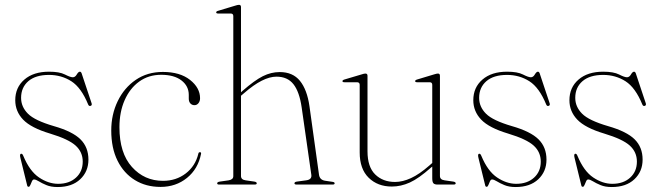

<svg xmlns="http://www.w3.org/2000/svg" viewBox="-20 -744 2662 774"><path d="M214.5 -3Q259 -3 286.2 -27.8Q313.5 -52.5 313.5 -92.5Q313.5 -131 285 -157Q256.5 -183 182 -205.5Q105 -228.5 73.2 -261.8Q41.5 -295 41.5 -340Q41.5 -391.5 78.2 -423.2Q115 -455 177.5 -455Q219.5 -455 241.5 -443.8Q263.5 -432.5 273.5 -432.5Q283 -432.5 289.5 -443.8Q296 -455 302 -455Q306.5 -455 309 -448.5L348.5 -330Q352.5 -320 346 -317.5Q339 -314.5 335.5 -322.5Q307.5 -391 267.5 -416.5Q227.5 -442 177.5 -442Q123.5 -442 94.2 -416.8Q65 -391.5 65 -349.5Q65 -313.5 92.5 -285.8Q120 -258 197.5 -235.5Q272.5 -214 304.5 -182.2Q336.5 -150.5 336.5 -100.5Q336.5 -52.5 303.2 -21.2Q270 10 212 10Q185.5 10 167 2.2Q148.5 -5.5 136.5 -13Q124.5 -20.5 117 -20.5Q112 -20.5 108.8 -13.2Q105.5 -6 102.5 1.5Q99.5 9 95.5 9Q90.5 9 89.5 3.5L62.5 -106.5Q58.5 -122 64 -124Q70 -126 74 -115.5Q99.5 -54 137.5 -28.5Q175.5 -3 214.5 -3Z M786.5 -348Q786.5 -336 780 -328Q773.5 -320 764 -320Q754 -320 747.5 -327Q741 -334 741 -346.5V-361.5Q741 -397 711.5 -419.8Q682 -442.5 629.5 -442.5Q579 -442.5 541.2 -415.2Q503.5 -388 482.5 -340.2Q461.5 -292.5 461.5 -231Q461.5 -127 511.8 -71Q562 -15 637 -15Q690 -15 728.8 -44.8Q767.5 -74.5 779.5 -124Q780.5 -130.5 786 -130.5Q791.5 -130.5 790.5 -124Q778.5 -63 733.8 -26.8Q689 9.5 627 9.5Q568.5 9.5 523.8 -18Q479 -45.5 453.8 -96.2Q428.5 -147 428.5 -218Q428.5 -282.5 454.5 -336.2Q480.5 -390 527.2 -422Q574 -454 636.5 -454Q705.5 -454 746 -422Q786.5 -390 786.5 -348Z M951.5 -715.5V-372L957.5 -377.5Q1006 -420 1039.5 -436.8Q1073 -453.5 1107.5 -453.5Q1160.5 -453.5 1189.2 -418Q1218 -382.5 1227.5 -316L1266 -39.5Q1269 -19 1290 -15.5L1320 -11Q1329 -10 1329 -5Q1329 0 1321 0H1176Q1167 0 1167 -5Q1167 -10.5 1177 -12L1214 -17Q1238 -20 1235 -39.5L1196 -311.5Q1187 -374 1163 -404.5Q1139 -435 1094.5 -435Q1040 -435 964.5 -369L951.5 -358V-34.5Q951.5 -19.5 970.5 -17L1005 -12Q1015 -10.5 1015 -5Q1015 0 1006.5 0H863Q855.5 0 855.5 -5Q855.5 -10.5 866.5 -12L901.5 -17Q920.5 -20 920.5 -34V-679Q920.5 -689.5 910 -689.5H859.5Q851.5 -689.5 851.5 -694Q851.5 -698.5 859.5 -700.5L927.5 -721Q938 -724.5 943.5 -724.5Q951.5 -724.5 951.5 -715.5Z M1430 -129.5V-402Q1430 -412.5 1419 -412.5H1368.5Q1360.5 -412.5 1360.5 -417Q1360.5 -421 1368.5 -423.5L1437.5 -444Q1448 -447.5 1453 -447.5Q1461.5 -447.5 1461.5 -438.5V-134Q1461.5 -71 1492.5 -40.8Q1523.5 -10.5 1572.5 -10.5Q1603 -10.5 1636.8 -26Q1670.5 -41.5 1710.5 -76.5L1722.5 -87V-402Q1722.5 -412.5 1712 -412.5H1661.5Q1653.5 -412.5 1653.5 -417Q1653.5 -421 1661.5 -423.5L1729.5 -444Q1740.5 -447.5 1745.5 -447.5Q1753.5 -447.5 1753.5 -438.5V-34.5Q1753.5 -19.5 1772.5 -17L1807 -12Q1817 -10.5 1817 -5Q1817 0 1808.5 0H1744Q1732 0 1727.2 -5.2Q1722.5 -10.5 1722.5 -25.5V-72.5L1717.5 -68.5Q1668 -24.5 1632 -8.2Q1596 8 1559.5 8Q1502.5 8 1466.2 -27.5Q1430 -63 1430 -129.5Z M2061 -3Q2105.5 -3 2132.8 -27.8Q2160 -52.5 2160 -92.5Q2160 -131 2131.5 -157Q2103 -183 2028.5 -205.5Q1951.5 -228.5 1919.8 -261.8Q1888 -295 1888 -340Q1888 -391.5 1924.8 -423.2Q1961.5 -455 2024 -455Q2066 -455 2088 -443.8Q2110 -432.5 2120 -432.5Q2129.5 -432.5 2136 -443.8Q2142.5 -455 2148.5 -455Q2153 -455 2155.5 -448.5L2195 -330Q2199 -320 2192.5 -317.5Q2185.5 -314.5 2182 -322.5Q2154 -391 2114 -416.5Q2074 -442 2024 -442Q1970 -442 1940.8 -416.8Q1911.5 -391.5 1911.5 -349.5Q1911.5 -313.5 1939 -285.8Q1966.5 -258 2044 -235.5Q2119 -214 2151 -182.2Q2183 -150.5 2183 -100.5Q2183 -52.5 2149.8 -21.2Q2116.5 10 2058.5 10Q2032 10 2013.5 2.2Q1995 -5.5 1983 -13Q1971 -20.5 1963.5 -20.5Q1958.5 -20.5 1955.2 -13.2Q1952 -6 1949 1.5Q1946 9 1942 9Q1937 9 1936 3.5L1909 -106.5Q1905 -122 1910.5 -124Q1916.5 -126 1920.5 -115.5Q1946 -54 1984 -28.5Q2022 -3 2061 -3Z M2448.5 -3Q2493 -3 2520.2 -27.8Q2547.5 -52.5 2547.5 -92.5Q2547.5 -131 2519 -157Q2490.5 -183 2416 -205.5Q2339 -228.5 2307.2 -261.8Q2275.5 -295 2275.5 -340Q2275.5 -391.5 2312.2 -423.2Q2349 -455 2411.5 -455Q2453.5 -455 2475.5 -443.8Q2497.5 -432.5 2507.5 -432.5Q2517 -432.5 2523.5 -443.8Q2530 -455 2536 -455Q2540.5 -455 2543 -448.5L2582.5 -330Q2586.5 -320 2580 -317.5Q2573 -314.5 2569.5 -322.5Q2541.5 -391 2501.5 -416.5Q2461.5 -442 2411.5 -442Q2357.5 -442 2328.2 -416.8Q2299 -391.5 2299 -349.5Q2299 -313.5 2326.5 -285.8Q2354 -258 2431.5 -235.5Q2506.5 -214 2538.5 -182.2Q2570.5 -150.5 2570.5 -100.5Q2570.5 -52.5 2537.2 -21.2Q2504 10 2446 10Q2419.5 10 2401 2.2Q2382.5 -5.5 2370.5 -13Q2358.5 -20.5 2351 -20.5Q2346 -20.5 2342.8 -13.2Q2339.5 -6 2336.5 1.5Q2333.5 9 2329.5 9Q2324.5 9 2323.5 3.5L2296.5 -106.5Q2292.5 -122 2298 -124Q2304 -126 2308 -115.5Q2333.5 -54 2371.5 -28.5Q2409.5 -3 2448.5 -3Z"/></svg>

Font: Fraunces 72pt S000 Thin
Style: Regular
Weight: 100
Version: Version 1.000; ttfautohint (v1.8.3)